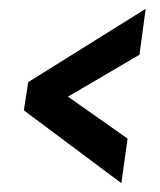

<svg xmlns="http://www.w3.org/2000/svg" viewBox="-20 -546 362 435"><path d="M255 -131 34 -296 44 -360 310 -526 296 -422 134 -327 269 -232Z"/></svg>

Font: Alumni Sans
Style: Bold Italic
Weight: 700
Italic angle: -8°
Designer: Robert E. Leuschke
Foundry: Robert E. Leuschke
Version: Version 1.016